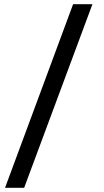

<svg xmlns="http://www.w3.org/2000/svg" viewBox="-20 -752 495 914"><path d="M95 142H4L328 -732H420Z"/></svg>

Font: Arima Thin Medium
Style: Regular
Weight: 500
Version: Version 1.100